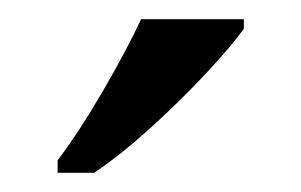

<svg xmlns="http://www.w3.org/2000/svg" viewBox="-20 -786 314 200"><path d="M40 -619Q62 -648 86.5 -690Q111 -732 127 -766H234V-756Q222 -739 195 -710Q168 -681 136.5 -652.5Q105 -624 78 -606H40Z"/></svg>

Font: Noto Serif Dives Akuru
Style: Regular
Weight: 400
Designer: Fernando Caro
Foundry: Fernando Caro
Version: Version 2.000; ttfautohint (v1.8.4.7-5d5b)